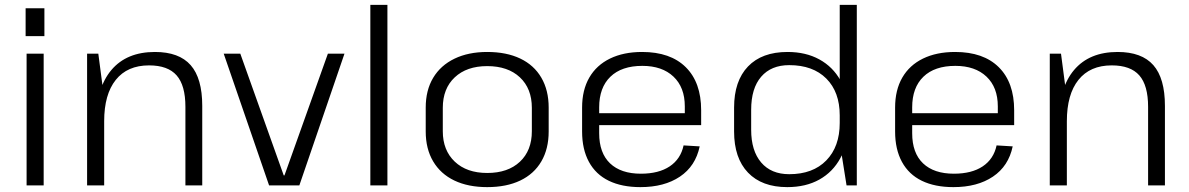

<svg xmlns="http://www.w3.org/2000/svg" viewBox="-20 -760 4875 787"><path d="M159 -540V0H89V-540ZM162 -726V-612H85V-726Z M740 -322Q740 -410 704 -451Q668 -492 591 -492Q502 -492 454.5 -432.5Q407 -373 407 -263L374 -199V-260Q374 -399 436.5 -473Q499 -547 615 -547Q714 -547 761.5 -493Q809 -439 809 -326V0H740ZM337 -540H383L407 -357V0H337Z M897 -540H965L1143 -41H1146L1324 -540H1392L1207 0H1083Z M1568 -740V0H1498V-740Z M1977 7Q1899 7 1842.5 -20Q1786 -47 1755.5 -98.5Q1725 -150 1725 -221V-319Q1725 -390 1755.5 -441Q1786 -492 1843 -519.5Q1900 -547 1977 -547Q2056 -547 2112.5 -520Q2169 -493 2199 -441.5Q2229 -390 2229 -319V-221Q2229 -150 2199 -98.5Q2169 -47 2112.5 -20Q2056 7 1977 7ZM1977 -51Q2062 -51 2111 -97Q2160 -143 2160 -222V-318Q2160 -397 2111 -443Q2062 -489 1977 -489Q1893 -489 1844 -443Q1795 -397 1795 -318V-222Q1795 -144 1844 -97.5Q1893 -51 1977 -51Z M2605 7Q2529 7 2475.5 -19Q2422 -45 2394 -96.5Q2366 -148 2366 -221V-319Q2366 -391 2395.5 -442Q2425 -493 2480.5 -520Q2536 -547 2612 -547Q2728 -547 2791 -484.5Q2854 -422 2854 -308V-247H2422V-296H2799L2787 -276V-324Q2787 -402 2740.5 -446Q2694 -490 2613 -490Q2528 -490 2482 -445.5Q2436 -401 2436 -320V-214Q2436 -133 2480.5 -90.5Q2525 -48 2607 -48Q2680 -48 2725 -78Q2770 -108 2782 -164L2848 -160Q2831 -79 2767 -36Q2703 7 2605 7Z M3207 7Q3103 7 3046 -52.5Q2989 -112 2989 -221V-319Q2989 -428 3046 -487.5Q3103 -547 3208 -547Q3283 -547 3338.5 -516.5Q3394 -486 3425 -430.5Q3456 -375 3456 -297V-248Q3456 -170 3425 -112.5Q3394 -55 3338.5 -24Q3283 7 3207 7ZM3215 -46Q3312 -46 3367 -102.5Q3422 -159 3422 -256V-287Q3422 -383 3367 -438Q3312 -493 3215 -493Q3141 -493 3100 -445.5Q3059 -398 3059 -310V-228Q3059 -142 3100 -94Q3141 -46 3215 -46ZM3422 -176V-740H3492V0H3450Z M3888 7Q3812 7 3758.5 -19Q3705 -45 3677 -96.5Q3649 -148 3649 -221V-319Q3649 -391 3678.5 -442Q3708 -493 3763.5 -520Q3819 -547 3895 -547Q4011 -547 4074 -484.5Q4137 -422 4137 -308V-247H3705V-296H4082L4070 -276V-324Q4070 -402 4023.5 -446Q3977 -490 3896 -490Q3811 -490 3765 -445.5Q3719 -401 3719 -320V-214Q3719 -133 3763.5 -90.5Q3808 -48 3890 -48Q3963 -48 4008 -78Q4053 -108 4065 -164L4131 -160Q4114 -79 4050 -36Q3986 7 3888 7Z M4686 -322Q4686 -410 4650 -451Q4614 -492 4537 -492Q4448 -492 4400.5 -432.5Q4353 -373 4353 -263L4320 -199V-260Q4320 -399 4382.5 -473Q4445 -547 4561 -547Q4660 -547 4707.5 -493Q4755 -439 4755 -326V0H4686ZM4283 -540H4329L4353 -357V0H4283Z"/></svg>

Font: Pathway Extreme 28pt Light
Style: Regular
Weight: 300
Designer: Eduardo Rodriguez Tunni
Foundry: Eduardo Rodriguez Tunni
Version: Version 1.001;gftools[0.9.26]